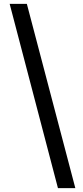

<svg xmlns="http://www.w3.org/2000/svg" viewBox="-20 -799 428 994"><path d="M30 -779H119L370 175H280Z"/></svg>

Font: Nebula Sans Semibold
Style: Regular
Weight: 600
Designer: Paul D. Hunt for Adobe (as Source Sans)
Foundry: Nebula Entertainment & Broadcasting LLC
Version: Version 1.010